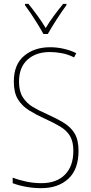

<svg xmlns="http://www.w3.org/2000/svg" viewBox="-20 -970 475 1000"><path d="M389 -184Q389 -88 336 -39Q283 10 195 10Q155 10 116 3Q77 -4 46 -16V-45Q76 -33 115.5 -24.5Q155 -16 196 -16Q274 -16 318 -60Q362 -104 362 -184Q362 -232 345 -261Q328 -290 294 -310.5Q260 -331 211 -353Q167 -373 131 -395.5Q95 -418 73.5 -452.5Q52 -487 52 -545Q52 -634 105.5 -679Q159 -724 241 -724Q278 -724 314 -715.5Q350 -707 377 -693L366 -671Q332 -688 299 -693.5Q266 -699 240 -699Q167 -699 123 -659Q79 -619 79 -545Q79 -495 98.5 -464Q118 -433 151 -413Q184 -393 224 -376Q275 -353 312 -330.5Q349 -308 369 -274.5Q389 -241 389 -184ZM206 -793Q193 -817 175.5 -845.5Q158 -874 140.5 -900Q123 -926 110 -943V-950H128Q149 -924 174 -890Q199 -856 218 -824Q237 -856 260 -887Q283 -918 309 -950H326V-943Q303 -912 275.5 -869.5Q248 -827 229 -793Z"/></svg>

Font: Noto Sans Tamil Condensed Thin
Style: Regular
Weight: 100
Width: 3
Designer: Jelle Bosma - Monotype Design Team
Foundry: Monotype Imaging Inc.
Version: Version 2.004; ttfautohint (v1.8.4.7-5d5b)